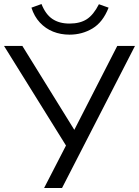

<svg xmlns="http://www.w3.org/2000/svg" viewBox="-21 -933 690 953"><path d="M198 0 316 -229 315 -197 -1 -705H90L355 -277H342L561 -705H649L287 0ZM324 -761Q280 -761 242.5 -776Q205 -791 177 -821Q149 -851 135 -895L185 -913Q205 -862 239 -839Q273 -816 324 -816Q376 -816 409.5 -837.5Q443 -859 470 -912L518 -895Q490 -823 438.5 -792Q387 -761 324 -761Z"/></svg>

Font: Nunito Sans 11pt
Style: Regular
Weight: 400
Version: Version 3.101;gftools[0.9.27]